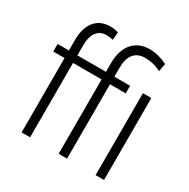

<svg xmlns="http://www.w3.org/2000/svg" viewBox="-169 -916 1057 1072"><g transform="rotate(30 359.5 -380.0)"><path d="M107.9 0V-479.5H35.2V-528.3H107.9V-597.7Q108.9 -676.3 144.3 -718.3Q179.7 -760.3 242.2 -760.3Q270.5 -760.3 294.4 -752L290.5 -702.1Q269 -707.5 246.6 -707.5Q207 -707.5 184.8 -678Q162.6 -648.4 162.6 -593.3V-528.3H346.7V-588.9Q348.1 -669.9 387.9 -715.1Q427.7 -760.3 497.1 -760.3Q551.3 -760.3 610.8 -731.4L601.6 -680.2Q551.8 -705.6 500 -705.6Q400.9 -705.6 400.9 -582.5V-528.3H502.4V-479.5H400.9V0H346.7V-479.5H162.6V0ZM639.2 0H585V-528.3H639.2Z"/></g></svg>

Font: Roboto Condensed Light
Style: Regular
Weight: 300
Designer: Google
Version: Version 2.134; 2016